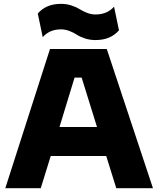

<svg xmlns="http://www.w3.org/2000/svg" viewBox="-20 -987 830 1007"><path d="M481 -776.9Q451.2 -776.9 425 -785.6Q398.9 -794.4 383.1 -804.9Q367.2 -815.4 345 -824.2Q322.8 -833 299.8 -833Q239.7 -833 204.1 -792L178.2 -916Q221.7 -966.8 299.8 -966.8Q329.6 -966.8 355.7 -958Q381.8 -949.2 397.7 -939Q413.6 -928.7 435.8 -919.9Q458 -911.1 481 -911.1Q542.5 -911.1 578.1 -952.1L604 -828.1Q560.1 -776.9 481 -776.9ZM193.8 0H7.8L242.2 -730H540L782.2 0H589.8L537.1 -168.9H246.1ZM292 -320.8H488.8L408.2 -580.1H371.1Z"/></svg>

Font: Sora ExtraBold
Style: Regular
Weight: 800
Designer: Jonathan Barnbrook, Julián Moncada
Foundry: Barnbrook Fonts
Version: Version 2.000